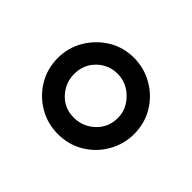

<svg xmlns="http://www.w3.org/2000/svg" viewBox="-75 -844 470 470"><g transform="rotate(-45 160.0 -609.0)"><path d="M292 -609Q292 -574 274.5 -543.5Q257 -513 227 -495Q197 -477 160 -477Q125 -477 94.5 -494.5Q64 -512 46 -542Q28 -572 28 -609Q28 -645 45.5 -675Q63 -705 93 -723Q123 -741 160 -741Q196 -741 226 -723Q256 -705 274 -675.5Q292 -646 292 -609ZM160 -533Q190 -533 213 -556Q236 -579 236 -610Q236 -641 214.5 -663Q193 -685 160 -685Q130 -685 107 -664Q84 -643 84 -610Q84 -579 105.5 -556Q127 -533 160 -533Z"/></g></svg>

Font: QiushuiShotai
Style: Regular
Weight: 600
Designer: Fontworks Inc.
Foundry: Fontworks Inc.
Version: Version 1.250